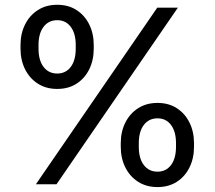

<svg xmlns="http://www.w3.org/2000/svg" viewBox="-20 -759 884 791"><path d="M215.8 -392.6Q169.9 -392.6 136 -414.3Q102.1 -436 83.3 -473.6Q64.5 -511.2 64.5 -558.6V-573.2Q64.5 -620.6 83.3 -658.2Q102.1 -695.8 136 -717.5Q169.9 -739.3 215.8 -739.3Q261.7 -739.3 295.4 -717.5Q329.1 -695.8 347.7 -658.2Q366.2 -620.6 366.2 -573.2V-558.6Q366.2 -511.2 347.7 -473.6Q329.1 -436 295.4 -414.3Q261.7 -392.6 215.8 -392.6ZM215.8 -456.1Q251 -456.1 271.5 -483.4Q292 -510.7 292 -558.6V-573.2Q292 -621.1 271.5 -648.4Q251 -675.8 215.8 -675.8Q180.2 -675.8 159.4 -648.4Q138.7 -621.1 138.7 -573.2V-558.6Q138.7 -510.7 159.4 -483.4Q180.2 -456.1 215.8 -456.1ZM127.9 0 627.9 -727.5H712.9L212.9 0ZM628.9 11.7Q583 11.7 549.1 -10Q515.1 -31.7 496.3 -69.3Q477.5 -106.9 477.5 -154.3V-168.9Q477.5 -216.3 496.3 -253.9Q515.1 -291.5 549.1 -313.2Q583 -335 628.9 -335Q674.8 -335 708.5 -313.2Q742.2 -291.5 760.7 -253.9Q779.3 -216.3 779.3 -168.9V-154.3Q779.3 -106.9 760.7 -69.3Q742.2 -31.7 708.5 -10Q674.8 11.7 628.9 11.7ZM628.9 -51.8Q664.1 -51.8 684.6 -79.1Q705.1 -106.4 705.1 -154.3V-168.9Q705.1 -216.8 684.6 -244.1Q664.1 -271.5 628.9 -271.5Q593.3 -271.5 572.5 -244.1Q551.8 -216.8 551.8 -168.9V-154.3Q551.8 -106.4 572.5 -79.1Q593.3 -51.8 628.9 -51.8Z"/></svg>

Font: Inter Khmer Looped
Style: Regular
Weight: 400
Designer: Rasmus Andersson, Sovichet Tep
Foundry: Anagata Design
Version: Version 1.000